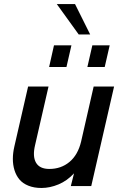

<svg xmlns="http://www.w3.org/2000/svg" viewBox="-20 -912 600 941"><path d="M365.7 -743.2 258.3 -892.1H347.7L421.9 -743.2ZM220.7 -583.5 244.6 -689.9H330.1L305.7 -583.5ZM408.2 -583.5 432.6 -689.9H517.6L493.2 -583.5ZM183.1 9.3Q146.5 9.3 118.9 -2Q91.3 -13.2 75.2 -32.5Q59.1 -51.8 51 -77.9Q43 -104 43 -133.1Q43 -162.1 50.3 -193.8L117.7 -487.8H217.8L151.9 -200.7Q138.7 -145.5 156.5 -114.7Q174.3 -84 221.7 -84Q279.3 -84 320.6 -118.4Q361.8 -152.8 377.4 -217.8L439 -487.8H539.1L427.2 0H327.1L342.8 -62.5Q309.1 -25.9 266.8 -8.3Q224.6 9.3 183.1 9.3Z"/></svg>

Font: HK Grotesk SmBold Legacy Italic
Style: Regular
Weight: 600
Italic angle: -13°
Designer: Alfredo Marco Pradil
Foundry: Hanken Design Co.
Version: Version 2.022;PS 002.022;hotconv 1.0.88;makeotf.lib2.5.64775